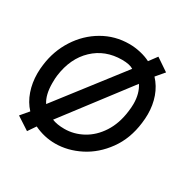

<svg xmlns="http://www.w3.org/2000/svg" viewBox="-128 -663 824 820"><g transform="rotate(30 283.5 -253.0)"><path d="M72 -55Q45 -84 31 -124.5Q17 -165 17 -211Q17 -233 20 -254Q29 -327 67.5 -387Q106 -447 165.5 -481.5Q225 -516 295 -516Q323 -516 351 -509.5Q379 -503 400 -492L429 -531L491 -489L457 -449Q485 -419 499 -379.5Q513 -340 513 -295Q513 -274 510 -251Q500 -169 457 -109.5Q414 -50 354 -19.5Q294 11 232 11Q178 11 128 -13L102 25L39 -16ZM302 -442Q219 -442 163 -389Q107 -336 95 -245Q93 -232 93 -207Q93 -149 115 -116L358 -430Q340 -442 302 -442ZM435 -264Q438 -285 438 -303Q438 -354 415 -389L174 -73Q199 -63 235 -63Q282 -63 325 -86.5Q368 -110 397.5 -155.5Q427 -201 435 -264Z"/></g></svg>

Font: Bellota Text
Style: Bold Italic
Weight: 700
Italic angle: -7.5°
Designer: Kemie Guaida
Foundry: Kemie Guaida
Version: Version 4.001